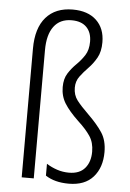

<svg xmlns="http://www.w3.org/2000/svg" viewBox="-55 -806 578 856"><g transform="rotate(5 234.5 -377.5)"><path d="M380 -631Q380 -589 364.5 -561.5Q349 -534 328 -512.5Q307 -491 291 -469.5Q275 -448 275 -419Q275 -386 293 -362.5Q311 -339 344 -307Q387 -265 409.5 -230.5Q432 -196 432 -144Q432 -75 394.5 -32.5Q357 10 285 10Q222 10 181 -17V-70Q203 -56 228.5 -47.5Q254 -39 282 -39Q329 -39 353 -67Q377 -95 377 -141Q377 -182 358 -210.5Q339 -239 303 -272Q262 -311 241.5 -343.5Q221 -376 221 -417Q221 -454 236.5 -478.5Q252 -503 273 -523.5Q294 -544 309.5 -568Q325 -592 325 -629Q325 -670 302 -693.5Q279 -717 235 -717Q183 -717 155.5 -680Q128 -643 128 -574V0H74V-576Q74 -668 116.5 -716.5Q159 -765 236 -765Q304 -765 342 -729Q380 -693 380 -631Z"/></g></svg>

Font: Noto Sans Ethiopic Condensed Light
Style: Regular
Weight: 300
Width: 3
Designer: Monotype Design Team
Foundry: Monotype Imaging Inc.
Version: Version 2.102; ttfautohint (v1.8.4.7-5d5b)